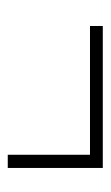

<svg xmlns="http://www.w3.org/2000/svg" viewBox="85 -493 285 495"><g transform="rotate(90 227.5 -245.5)"><path d="M413 -368V-123H379V-335H47V-368Z"/></g></svg>

Font: Noto Sans Condensed ExtraLight
Style: Italic
Weight: 200
Width: 3
Italic angle: -12°
Designer: Monotype Design Team
Foundry: Monotype Imaging Inc.
Version: Version 2.013; ttfautohint (v1.8.4.7-5d5b)